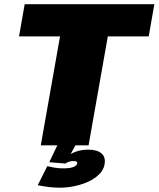

<svg xmlns="http://www.w3.org/2000/svg" viewBox="-20 -695 758 918"><path d="M175 0H403.5L495.5 -521H691L718 -675H98L71 -521H267ZM264.5 202.5Q300 202.5 336 195Q372 187.5 402.8 173.2Q433.5 159 454.5 138Q475.5 117 480 90.5Q486 56 465 38.2Q444 20.5 402 20.5Q370 20.5 343.8 29.8Q317.5 39 303 52.5L293 87Q297.5 82.5 308.2 78.8Q319 75 329 75Q340.5 75 345.5 77.5Q350.5 80 349 87Q347.5 97 330.8 103.5Q314 110 282 110Q259.5 110 239.5 106.5Q219.5 103 206 99.5L160.5 190.5Q186.5 196 213.8 199.2Q241 202.5 264.5 202.5ZM293 87 340.5 0H254L215.5 80.5Z"/></svg>

Font: Anybody UltraCondensed Thin Black
Style: Italic
Weight: 900
Italic angle: -10°
Version: Version 1.111